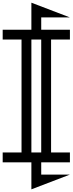

<svg xmlns="http://www.w3.org/2000/svg" viewBox="-20 -915 540 1428"><path d="M213.4 -620.8H286.6V219.2H213.4ZM0 -693.8V-620.8H140.1V219.2H0V292.2H213.4V493.2L500 383.5H286.6V292.2H500V219.2H359.9V-620.8H500V-693.8H286.6V-785.4H500L213.4 -895V-693.8Z"/></svg>

Font: EnergyBar
Style: Regular
Weight: 400
Italic angle: -10°
Version: 1.0 2000-03-28